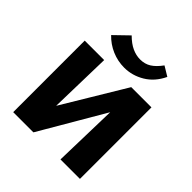

<svg xmlns="http://www.w3.org/2000/svg" viewBox="-237 -1080 1249 1249"><g transform="rotate(45 388.0 -455.5)"><path d="M157 0V-73L509 -658H606V-580L267 0ZM81 0V-658H260L244 0ZM516 0 533 -658H695V0ZM387 -715Q327 -715 272.5 -738.5Q218 -762 177 -805L273 -898Q311 -860 348 -843Q385 -826 422 -826Q465 -826 497.5 -846.5Q530 -867 562 -911L628 -871Q591 -793 525.5 -754Q460 -715 387 -715Z"/></g></svg>

Font: Ysabeau Office Black
Style: Regular
Weight: 900
Designer: Christian Thalmann (Catharsis Fonts)
Version: Version 2.001;gftools[0.9.30]; featfreeze: tnum,lnum,ss02